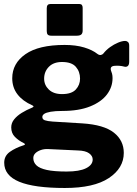

<svg xmlns="http://www.w3.org/2000/svg" viewBox="-20 -762 683 957"><path d="M604 -558Q612 -558 618 -552.5Q624 -547 624 -534V-455Q624 -439 617 -433Q610 -427 599 -430Q588 -433 575.5 -434Q563 -435 553 -434Q527 -433 533 -411Q536 -404 538.5 -394.5Q541 -385 541 -373Q541 -328 513 -291Q485 -254 429 -231.5Q373 -209 291 -209Q255 -209 232.5 -205Q210 -201 200.5 -194.5Q191 -188 191 -179Q191 -167 203.5 -162.5Q216 -158 243 -156L391 -147Q498 -140 547.5 -101Q597 -62 597 0Q597 76 522.5 125.5Q448 175 303 175Q151 175 76 144Q1 113 1 49Q1 15 29 -5Q57 -25 98 -38Q111 -42 98 -49Q73 -61 54.5 -79.5Q36 -98 36 -127Q36 -149 50.5 -167Q65 -185 88.5 -199.5Q112 -214 139 -225Q144 -227 146.5 -230Q149 -233 141 -237Q93 -258 67 -292Q41 -326 41 -372Q41 -446 107 -492Q173 -538 302 -538Q358 -538 399.5 -525.5Q441 -513 466 -493Q474 -487 482 -488Q490 -489 495 -495Q509 -513 528.5 -527Q548 -541 568.5 -549.5Q589 -558 604 -558ZM289 -293Q337 -293 358 -316Q379 -339 379 -370Q379 -405 358 -429Q337 -453 289 -453Q247 -453 223.5 -429Q200 -405 200 -370Q200 -338 223.5 -315.5Q247 -293 289 -293ZM220 -19Q200 -20 183 -14Q166 -8 156 2Q146 12 146 26Q146 47 161.5 62Q177 77 213 85Q249 93 312 93Q376 93 409 76.5Q442 60 442 33Q442 15 424 2Q406 -11 369 -12ZM392 -723V-610Q392 -596 385 -590Q378 -584 362 -584H237Q223 -584 218 -589.5Q213 -595 213 -607V-721Q213 -742 231 -742H376Q392 -742 392 -723Z"/></svg>

Font: Libre Franklin ExtraBold
Style: Regular
Weight: 800
Designer: Pablo Impallari, Rodrigo Fuenzalida, Nhung Nguyen
Foundry: Impallari Type
Version: Version 3.000